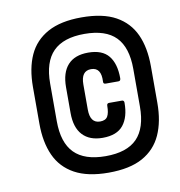

<svg xmlns="http://www.w3.org/2000/svg" viewBox="-73 -679 709 755"><g transform="rotate(-10 282.0 -302.0)"><path d="M301 8Q218 8 166 -20.5Q114 -49 90 -102Q66 -155 66 -229V-375Q66 -450 90 -502.5Q114 -555 166 -583.5Q218 -612 301 -612Q386 -612 437.5 -583.5Q489 -555 513 -502.5Q537 -450 537 -375V-229Q537 -155 513 -102Q489 -49 437.5 -20.5Q386 8 301 8ZM301 -58Q386 -58 426.5 -99.5Q467 -141 467 -227V-377Q467 -463 426.5 -504.5Q386 -546 301 -546Q217 -546 176 -504.5Q135 -463 135 -377V-227Q135 -141 176 -99.5Q217 -58 301 -58ZM302 -131Q250 -131 222 -161Q194 -191 194 -249V-352Q194 -410 221.5 -440.5Q249 -471 303 -471Q359 -471 384.5 -439.5Q410 -408 410 -350Q410 -339 401 -339H350Q340 -339 341 -349Q344 -405 303 -405Q263 -405 263 -351V-251Q263 -196 303 -196Q325 -196 333 -210Q341 -224 341 -252Q341 -262 350 -262H401Q410 -262 410 -252Q410 -195 384.5 -163Q359 -131 302 -131Z"/></g></svg>

Font: Sofia Sans Condensed ExtraBold
Style: Italic
Weight: 800
Italic angle: -9°
Version: Version 4.100